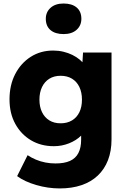

<svg xmlns="http://www.w3.org/2000/svg" viewBox="-20 -826 712 1076"><path d="M315 230Q248.3 230 182.8 210.8Q117.3 191.7 76 161L134.7 43.7Q156 58 181 68.5Q206 79 233.7 84.5Q261.3 90 291 90Q340.7 90 372.3 75.7Q404 61.3 419.3 31.7Q434.7 2 434.7 -43.3V-130.3L468.3 -125.3Q461.3 -92.3 434.2 -65.5Q407 -38.7 366.7 -22.7Q326.3 -6.7 282 -6.7Q209.7 -6.7 153.8 -39.8Q98 -73 65.7 -131.8Q33.3 -190.7 33.3 -269Q33.3 -349.3 65.2 -410.8Q97 -472.3 152.2 -507.5Q207.3 -542.7 277.7 -542.7Q307.7 -542.7 335 -536.2Q362.3 -529.7 385.7 -518.2Q409 -506.7 427.3 -491.3Q445.7 -476 457.3 -458Q469 -440 472.7 -420.7L438 -412L445.3 -531.7H605V-45.3Q605 20.3 585.2 71.5Q565.3 122.7 527.7 158.2Q490 193.7 436.3 211.8Q382.7 230 315 230ZM319.7 -135Q356.7 -135 383.7 -151.3Q410.7 -167.7 425 -197.3Q439.3 -227 439.3 -267.7Q439.3 -308.3 424.8 -338.5Q410.3 -368.7 383.5 -385Q356.7 -401.3 319.7 -401.3Q283 -401.3 256.5 -384.8Q230 -368.3 215.5 -338.2Q201 -308 201 -267.7Q201 -227.3 215.5 -197.5Q230 -167.7 256.5 -151.3Q283 -135 319.7 -135ZM336.3 -635Q289.3 -635 263 -657.4Q236.7 -679.8 236.7 -720.7Q236.7 -758.3 263.4 -782.3Q290.1 -806.3 336.3 -806.3Q383.3 -806.3 409.7 -783.9Q436 -761.5 436 -720.7Q436 -683 409.3 -659Q382.6 -635 336.3 -635Z"/></svg>

Font: Lexend Medium
Style: Regular
Weight: 500
Designer: Bonnie Shaver-Troup, Thomas Jockin
Foundry: Lexend
Version: Version 1.005